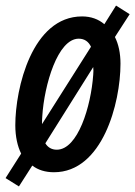

<svg xmlns="http://www.w3.org/2000/svg" viewBox="-31 -609 486 690"><path d="M37 61 85 -14C106 2 132 10 163 10C337 10 402 -238 402 -380C402 -418 395 -450 382 -476L435 -558L386 -589L344 -522C323 -540 296 -550 264 -550C84 -550 24 -291 24 -159C24 -118 32 -83 45 -57L-11 31ZM120 -163C120 -171 120 -181 121 -192C128 -303 176 -470 252 -470C272 -470 287 -460 296 -441ZM173 -71C155 -71 141 -79 132 -94L304 -368C305 -360 305 -350 304 -340C296 -227 249 -71 173 -71Z"/></svg>

Font: Noto Sans UI Condensed Medium
Style: Italic
Weight: 500
Width: 3
Italic angle: -12°
Designer: Monotype Design Team
Foundry: Monotype Imaging Inc.
Version: Version 1.901